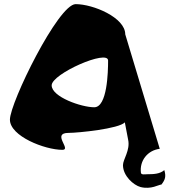

<svg xmlns="http://www.w3.org/2000/svg" viewBox="-20 -725 849 929"><path d="M28 -146C28 -66 197 0 282 0C328 0 227 -82 312 -82C358 -82 556 -102 584 -133L600 -49C611 2 575 46 575 74C575 126 626 171 660 180C712 193 748 168 761 168C780 144 784 128 775 98C754 117 722 118 694 118C681 118 665 122 662 112C654 52 695 2 753 -5L586 -559C586 -640 431 -705 346 -705C262 -705 28 -228 28 -146ZM230 -312C230 -368 503 -488 503 -432C503 -376 499 -206 436 -206C374 -206 230 -256 230 -312Z"/></svg>

Font: Ampere
Style: Regular
Weight: 400
Version: Version 1